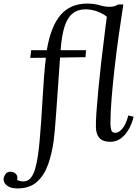

<svg xmlns="http://www.w3.org/2000/svg" viewBox="-145 -780 776 1071"><path d="M-47 271Q-85 271 -105 256Q-125 241 -125 219Q-125 208 -115.5 192.5Q-106 177 -84 178Q-69 179 -58.5 188Q-48 197 -48 212Q-48 215 -48.5 218Q-49 221 -50 224Q-31 232 -15 232Q9 232 25 214Q41 196 50.5 164Q60 132 66 91.5Q72 51 76 6Q81 -48 85 -108Q89 -168 92.5 -230Q96 -292 100.5 -350.5Q105 -409 111 -458L24 -457L29 -500H116Q138 -632 192.5 -696Q247 -760 342 -760Q380 -760 410 -751Q440 -742 468 -742Q480 -742 491.5 -745Q503 -748 514 -755H543Q531 -678 518 -587Q505 -496 494.5 -404Q484 -312 477.5 -231Q471 -150 471 -91Q471 -72 475.5 -55.5Q480 -39 499 -39Q516 -39 536 -60.5Q556 -82 571 -136L600 -129Q597 -112 587.5 -88Q578 -64 562 -41.5Q546 -19 523 -4Q500 11 470 11Q430 11 410.5 -9.5Q391 -30 390 -70Q389 -98 393 -155Q397 -212 404 -285.5Q411 -359 420 -437Q429 -515 438 -585Q441 -613 444.5 -638.5Q448 -664 451 -686Q437 -700 404 -713.5Q371 -727 337 -728Q291 -729 261 -705.5Q231 -682 215 -631.5Q199 -581 193 -500H335L332 -461L190 -459Q183 -358 177.5 -280Q172 -202 168 -145.5Q164 -89 160.5 -51Q157 -13 154 8Q144 80 122.5 139.5Q101 199 60.5 235Q20 271 -47 271Z"/></svg>

Font: Lora
Style: Italic
Weight: 400
Italic angle: -3°
Designer: Olga Karpushina, Alexei Vanyashin (Cyrillic)
Foundry: Cyreal
Version: Version 3.008